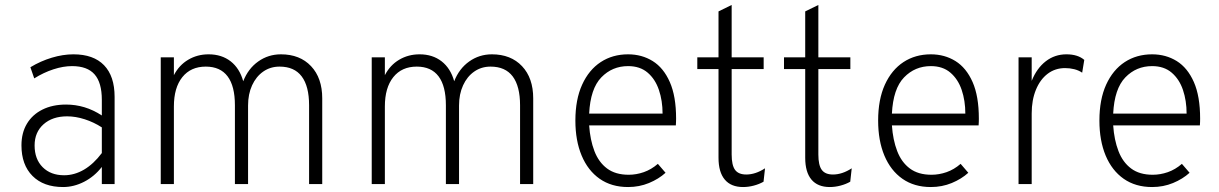

<svg xmlns="http://www.w3.org/2000/svg" viewBox="-20 -742 4916 774"><path d="M234.5 12Q155.5 12 111 -32.8Q66.5 -77.5 66.5 -156Q66.5 -206.5 88.5 -243.2Q110.5 -280 151 -300.2Q191.5 -320.5 246.5 -320.5Q284 -320.5 320 -309.8Q356 -299 390.5 -276.5V-339.5Q390.5 -409 361.2 -442.2Q332 -475.5 270.5 -475.5Q235 -475.5 195.2 -462.5Q155.5 -449.5 118 -426L102.5 -471Q144 -496 189 -509.5Q234 -523 276 -523Q357 -523 399.5 -479Q442 -435 442 -351.5V0H390.5V-69Q360.5 -30.5 319 -9.2Q277.5 12 234.5 12ZM238.5 -35.5Q280 -35.5 318.8 -58.2Q357.5 -81 390.5 -125V-228.5Q358 -249.5 321.5 -261.2Q285 -273 250.5 -273Q191.5 -273 155.5 -241Q119.5 -209 119.5 -155.5Q119.5 -100.5 152 -68Q184.5 -35.5 238.5 -35.5Z M628 0V-511H681V-439Q702 -479.5 738.8 -501.2Q775.5 -523 821 -523Q873.5 -523 909.8 -494.8Q946 -466.5 960.5 -414.5Q980.5 -465.5 1021 -494.2Q1061.5 -523 1112.5 -523Q1189 -523 1234 -475.2Q1279 -427.5 1279 -345.5V0H1226V-317.5Q1226 -394.5 1196.2 -434Q1166.5 -473.5 1107 -473.5Q1070 -473.5 1041.2 -453.5Q1012.5 -433.5 996.2 -398Q980 -362.5 980 -316.5V0H927V-317.5Q927 -395 897.5 -434.2Q868 -473.5 809.5 -473.5Q749 -473.5 715 -431Q681 -388.5 681 -313V0Z M1478.5 0V-511H1531.5V-439Q1552.5 -479.5 1589.2 -501.2Q1626 -523 1671.5 -523Q1724 -523 1760.2 -494.8Q1796.5 -466.5 1811 -414.5Q1831 -465.5 1871.5 -494.2Q1912 -523 1963 -523Q2039.5 -523 2084.5 -475.2Q2129.5 -427.5 2129.5 -345.5V0H2076.5V-317.5Q2076.5 -394.5 2046.8 -434Q2017 -473.5 1957.5 -473.5Q1920.5 -473.5 1891.8 -453.5Q1863 -433.5 1846.8 -398Q1830.5 -362.5 1830.5 -316.5V0H1777.5V-317.5Q1777.5 -395 1748 -434.2Q1718.5 -473.5 1660 -473.5Q1599.5 -473.5 1565.5 -431Q1531.5 -388.5 1531.5 -313V0Z M2512 12Q2445 12 2397.5 -21.2Q2350 -54.5 2324.8 -114.8Q2299.5 -175 2299.5 -256Q2299.5 -341 2326.8 -400.8Q2354 -460.5 2401.8 -491.8Q2449.5 -523 2512 -523Q2567.5 -523 2611.2 -495.8Q2655 -468.5 2680.2 -411.2Q2705.5 -354 2705.5 -264Q2705.5 -258 2705.2 -251Q2705 -244 2704.5 -236.5H2355Q2359 -178 2376.2 -133Q2393.5 -88 2427.2 -62.8Q2461 -37.5 2514.5 -37.5Q2545 -37.5 2575.2 -48Q2605.5 -58.5 2632 -81.5L2663 -45.5Q2635.5 -20.5 2596.2 -4.2Q2557 12 2512 12ZM2355 -284H2651Q2651 -336 2636.2 -379.5Q2621.5 -423 2590.8 -449.2Q2560 -475.5 2512 -475.5Q2448 -475.5 2404 -430Q2360 -384.5 2355 -284Z M2975.5 12Q2927 12 2901.8 -18Q2876.5 -48 2876.5 -106V-463.5H2791V-511H2876.5V-696L2929.5 -722V-511H3058.5V-463.5H2929.5V-119Q2929.5 -76 2943.2 -57.2Q2957 -38.5 2988.5 -38.5Q3025.5 -38.5 3064 -63.5L3058 -9.5Q3040.5 0.5 3018.8 6.2Q2997 12 2975.5 12Z M3325 12Q3276.5 12 3251.2 -18Q3226 -48 3226 -106V-463.5H3140.5V-511H3226V-696L3279 -722V-511H3408V-463.5H3279V-119Q3279 -76 3292.8 -57.2Q3306.5 -38.5 3338 -38.5Q3375 -38.5 3413.5 -63.5L3407.5 -9.5Q3390 0.5 3368.2 6.2Q3346.5 12 3325 12Z M3732.5 12Q3665.5 12 3618 -21.2Q3570.5 -54.5 3545.2 -114.8Q3520 -175 3520 -256Q3520 -341 3547.2 -400.8Q3574.5 -460.5 3622.2 -491.8Q3670 -523 3732.5 -523Q3788 -523 3831.8 -495.8Q3875.5 -468.5 3900.8 -411.2Q3926 -354 3926 -264Q3926 -258 3925.8 -251Q3925.5 -244 3925 -236.5H3575.5Q3579.5 -178 3596.8 -133Q3614 -88 3647.8 -62.8Q3681.5 -37.5 3735 -37.5Q3765.5 -37.5 3795.8 -48Q3826 -58.5 3852.5 -81.5L3883.5 -45.5Q3856 -20.5 3816.8 -4.2Q3777.5 12 3732.5 12ZM3575.5 -284H3871.5Q3871.5 -336 3856.8 -379.5Q3842 -423 3811.2 -449.2Q3780.5 -475.5 3732.5 -475.5Q3668.5 -475.5 3624.5 -430Q3580.5 -384.5 3575.5 -284Z M4086 0V-511H4139V-416Q4159.5 -467 4195.8 -495Q4232 -523 4279 -523Q4325 -523 4351 -500.5L4342.5 -449Q4328.5 -458.5 4310.8 -463Q4293 -467.5 4273.5 -467.5Q4233.5 -467.5 4203.2 -444.5Q4173 -421.5 4156 -380Q4139 -338.5 4139 -284.5V0Z M4624.5 12Q4557.5 12 4510 -21.2Q4462.5 -54.5 4437.2 -114.8Q4412 -175 4412 -256Q4412 -341 4439.2 -400.8Q4466.5 -460.5 4514.2 -491.8Q4562 -523 4624.5 -523Q4680 -523 4723.8 -495.8Q4767.5 -468.5 4792.8 -411.2Q4818 -354 4818 -264Q4818 -258 4817.8 -251Q4817.5 -244 4817 -236.5H4467.5Q4471.5 -178 4488.8 -133Q4506 -88 4539.8 -62.8Q4573.5 -37.5 4627 -37.5Q4657.5 -37.5 4687.8 -48Q4718 -58.5 4744.5 -81.5L4775.5 -45.5Q4748 -20.5 4708.8 -4.2Q4669.5 12 4624.5 12ZM4467.5 -284H4763.5Q4763.5 -336 4748.8 -379.5Q4734 -423 4703.2 -449.2Q4672.5 -475.5 4624.5 -475.5Q4560.5 -475.5 4516.5 -430Q4472.5 -384.5 4467.5 -284Z"/></svg>

Font: Overpass ExtraLight
Style: Regular
Weight: 250
Designer: Delve Withrington, Dave Bailey, Thomas Jockin
Foundry: Delve Fonts LLC
Version: Version 4.000